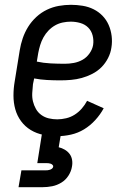

<svg xmlns="http://www.w3.org/2000/svg" viewBox="-20 -558 540 798"><path d="M218 8Q189 8 160.5 2.5Q132 -3 108 -17.5Q84 -32 67.5 -54.5Q51 -77 43.5 -104Q36 -131 36 -160.5Q36 -190 41 -219L62 -349Q66 -374 74.5 -399Q83 -424 97 -446.5Q111 -469 131 -487.5Q151 -506 175 -517.5Q199 -529 224.5 -533.5Q250 -538 275 -538Q299 -538 323.5 -534Q348 -530 369 -519.5Q390 -509 406 -492.5Q422 -476 431.5 -454.5Q441 -433 444 -408.5Q447 -384 443 -360Q440 -338 429 -316.5Q418 -295 401.5 -278.5Q385 -262 363.5 -251Q342 -240 320 -234Q298 -228 275.5 -226Q253 -224 231 -224Q203 -224 175.5 -225.5Q148 -227 122 -232L117 -208Q115 -190 114 -171.5Q113 -153 117 -136.5Q121 -120 129.5 -105Q138 -90 152 -80Q166 -70 183 -66Q200 -62 218 -62Q236 -62 255 -66.5Q274 -71 290.5 -81.5Q307 -92 320 -107Q333 -122 342 -139L411 -108Q397 -82 376 -59Q355 -36 329.5 -20.5Q304 -5 275 1.5Q246 8 218 8ZM249 -293Q249 -293 249 -293Q249 -293 250 -293Q268 -293 287 -296.5Q306 -300 323 -309.5Q340 -319 352 -336Q364 -353 367 -371Q370 -391 365 -410.5Q360 -430 346.5 -443.5Q333 -457 313.5 -462.5Q294 -468 274 -468Q258 -468 241 -464.5Q224 -461 209 -452.5Q194 -444 181.5 -431Q169 -418 160.5 -402.5Q152 -387 147 -370.5Q142 -354 139 -338L133 -302Q161 -296 190.5 -294.5Q220 -293 249 -293ZM57 220 69 150H169Q174 150 178.5 149.5Q183 149 187.5 147.5Q192 146 196 143Q200 140 201 135Q202 131 198.5 127.5Q195 124 191 122.5Q187 121 182.5 120.5Q178 120 174 120H135L154 0H233L224 54Q237 57 249 64Q261 71 269 81.5Q277 92 279.5 106Q282 120 279 135Q276 154 264.5 172Q253 190 235 201Q217 212 197 216Q177 220 157 220Z"/></svg>

Font: Iosevka Slab
Style: Italic
Weight: 400
Italic angle: -9°
Monospace: yes
Designer: Belleve Invis
Foundry: Belleve Invis
Version: Version 11.1.0; ttfautohint (v1.8.3)